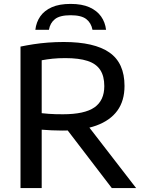

<svg xmlns="http://www.w3.org/2000/svg" viewBox="-20 -963 741 983"><path d="M85 0V-724.5Q116 -731 151.5 -736.5Q187 -742 226 -745Q265 -748 306.5 -748Q463 -748 540.2 -694.2Q617.5 -640.5 617.5 -523Q617.5 -447 580.8 -396.5Q544 -346 473 -320.2Q402 -294.5 299 -294.5Q269 -294.5 244.5 -295.8Q220 -297 193.5 -299V0ZM552.5 0 286.5 -347.5H408.5L677 0ZM302 -378Q413 -378 463.5 -413.2Q514 -448.5 514 -522Q514 -573.5 493 -605.2Q472 -637 428 -651.2Q384 -665.5 314.5 -665.5Q277.5 -665.5 249.2 -662.5Q221 -659.5 193.5 -654.5V-383.5Q213 -381.5 229.5 -380.2Q246 -379 263 -378.5Q280 -378 302 -378ZM161 -810.5Q165.5 -849.5 186.2 -879.2Q207 -909 245.2 -926Q283.5 -943 341.5 -943Q399.5 -943 438 -925.8Q476.5 -908.5 497.5 -878.8Q518.5 -849 523 -810.5H453.5Q447 -845.5 421.8 -865.2Q396.5 -885 341.5 -885Q286.5 -885 261.5 -865.2Q236.5 -845.5 230.5 -810.5Z"/></svg>

Font: Encode Sans SC SemiExpanded Medium
Style: Regular
Weight: 500
Width: 6
Designer: Multiple Designers
Foundry: Impallari Type
Version: Version 3.002